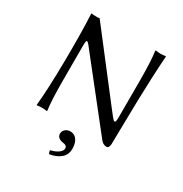

<svg xmlns="http://www.w3.org/2000/svg" viewBox="-197 -796 1112 1168"><g transform="rotate(30 359.0 -212.5)"><path d="M357.9 38.1Q386.2 38.1 403.1 61.5Q419.9 85 419.9 124Q419.9 166.5 390.4 191.2Q360.8 215.8 314 223.1Q306.2 215.3 306.2 199.2Q340.8 191.4 360.8 176Q380.9 160.6 380.9 146Q380.9 132.3 373.3 127Q365.7 121.6 350.1 120.1Q308.1 112.8 308.1 81.1Q308.1 63 322.3 50.5Q336.4 38.1 357.9 38.1ZM107.9 -645 109.9 -647.9Q117.7 -645 151.9 -645L166 -647L508.8 -203.1Q543.9 -157.7 550.8 -151.9Q563 -141.1 566.4 -158.7Q567.4 -165.5 567.9 -178.2V-444.8Q567.9 -573.7 558.1 -645L560.1 -647.9Q578.1 -645 595.2 -645Q611.3 -645 629.9 -647.9L631.8 -645Q626 -566.9 622.6 -481.2Q619.1 -395.5 617.7 -339.6Q616.2 -283.7 614.5 -178.7Q612.8 -73.7 611.8 -21Q610.4 9.8 592.8 9.8Q567.4 9.8 549.8 -14.2L201.2 -455.1L185.5 -475.1Q179.7 -481.9 174.8 -485.4Q169.9 -488.8 167.7 -488Q165.5 -487.3 164.1 -480.5Q162.6 -473.6 162.4 -464.8Q162.1 -456.1 162.1 -439V-200.2Q162.1 -71.3 171.9 0L169.9 2.9Q151.4 0 134.8 0Q118.2 0 100.1 2.9L98.1 0Q109.9 -115.2 112.3 -310.8Q114.7 -506.3 107.9 -645Z"/></g></svg>

Font: Linux Biolinum G
Style: Regular
Weight: 400
Designer: Philipp H. Poll
Foundry: Philipp H. Poll
Version: Version 1.1.0 ; ttfautohint (v1.6)